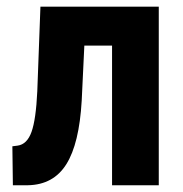

<svg xmlns="http://www.w3.org/2000/svg" viewBox="-20 -548 540 568"><path d="M449.7 -528.3V0H311.5V-413.1H229.5L221.7 -250Q214.4 -123 176.3 -62.3Q138.2 -1.5 63 0H18.1L16.6 -115.2L32.2 -117.2Q60.1 -121.1 73.2 -157.7Q86.4 -194.3 90.3 -277.8L99.6 -528.3Z"/></svg>

Font: Roboto Condensed
Style: Bold
Weight: 700
Designer: Google
Version: Version 2.134; 2016